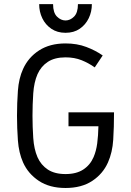

<svg xmlns="http://www.w3.org/2000/svg" viewBox="-20 -914 644 943"><path d="M301.8 -700.7Q358.4 -700.7 404.1 -683.3Q449.7 -666 484.4 -641.6L445.3 -583Q416 -604 380.9 -618.2Q345.7 -632.3 301.8 -632.3Q248.5 -632.3 214.8 -610.1Q181.2 -587.9 164.1 -549.3Q147 -509.8 143.3 -455.3Q139.6 -400.9 139.6 -345.7Q139.6 -291 143.3 -236.3Q147 -181.6 164.1 -142.1Q181.2 -103.5 214.8 -81.3Q248.5 -59.1 301.8 -59.1Q355 -59.1 388.9 -81.3Q422.9 -103.5 439.5 -142.1Q452.6 -172.4 457.5 -210.2Q462.4 -248 463.4 -293.9H316.4V-362.3H540Q540 -290 536.1 -227.8Q532.2 -165.5 510.3 -116.2Q485.4 -60.1 432.9 -25.4Q380.4 9.3 301.8 9.3Q223.6 9.3 170.9 -25.6Q118.2 -60.5 93.3 -116.2Q72.3 -163.6 67.9 -224.4Q63.5 -285.2 63.5 -345.7Q63.5 -407.2 67.9 -468.3Q72.3 -529.3 93.3 -575.2Q119.1 -632.3 172.1 -666.5Q225.1 -700.7 301.8 -700.7ZM172.4 -893.6H240.7Q240.7 -851.6 259.8 -832.5Q278.8 -813.5 301.8 -813.5Q324.7 -813.5 343.8 -832.5Q362.8 -851.6 362.8 -893.6H431.2Q431.2 -856.4 415.8 -824.5Q400.4 -792.5 371.6 -772.7Q342.8 -752.9 301.8 -752.9Q261.2 -752.9 232.2 -772.7Q203.1 -792.5 187.7 -824.5Q172.4 -856.4 172.4 -893.6Z"/></svg>

Font: Gidole
Style: Regular
Weight: 400
Version: Version 2.100; ttfautohint (v1.8.4.7-5d5b)